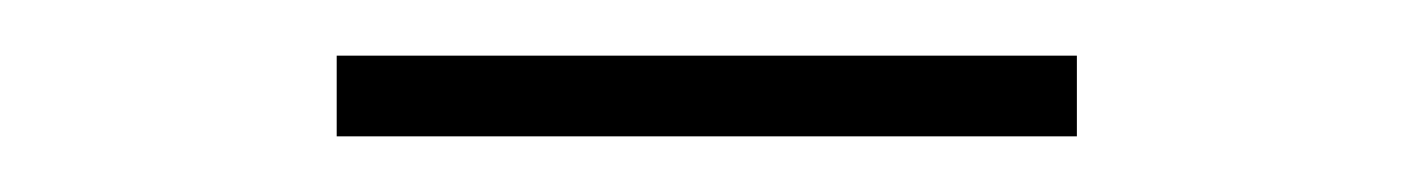

<svg xmlns="http://www.w3.org/2000/svg" viewBox="-20 -328 507 69"><path d="M367 -308V-279H101V-308Z"/></svg>

Font: Bitter Thin ExtraLight
Style: Regular
Weight: 250
Version: Version 2.002